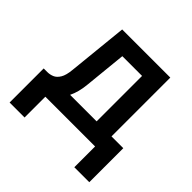

<svg xmlns="http://www.w3.org/2000/svg" viewBox="-169 -660 957 957"><g transform="rotate(45 310.0 -181.0)"><path d="M27.8 146.5V-93.8H54.2Q71.3 -93.8 88.4 -100.8Q105.5 -107.9 118.2 -128.7Q130.9 -149.4 134.8 -191.4L167 -507.8H506.3V-93.3H589.4V146.5H483.9V0H133.3V146.5ZM239.3 -191.4Q233.9 -134.3 213.9 -93.8H400.9V-414.1H261.7Z"/></g></svg>

Font: Giphurs Medium
Style: Regular
Weight: 500
Version: Version 0.920; ttfautohint (v1.8.4.7-5d5b)